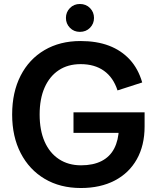

<svg xmlns="http://www.w3.org/2000/svg" viewBox="-20 -927 782 964"><path d="M386 17Q282 17 204.5 -29Q127 -75 84 -158Q41 -241 41 -352Q41 -464 83.5 -547Q126 -630 203.5 -675.5Q281 -721 384 -721Q466 -721 527.5 -697.5Q589 -674 631.5 -628Q674 -582 694 -513L570 -473Q549 -538 502 -571.5Q455 -605 385 -605Q321 -605 275 -574.5Q229 -544 204 -487.5Q179 -431 179 -352Q179 -273 204 -216Q229 -159 276 -128Q323 -97 387 -97Q448 -97 490 -118.5Q532 -140 553.5 -181.5Q575 -223 577 -282L616 -260H349V-363H706V-292Q706 -197 667 -127.5Q628 -58 556 -20.5Q484 17 386 17ZM381 -767Q351 -767 331 -787.5Q311 -808 311 -837Q311 -866 331 -886.5Q351 -907 381 -907Q412 -907 432 -886.5Q452 -866 452 -837Q452 -808 432 -787.5Q412 -767 381 -767Z"/></svg>

Font: TikTok Sans 24pt SemiBold
Style: Regular
Weight: 600
Version: Version 4.000